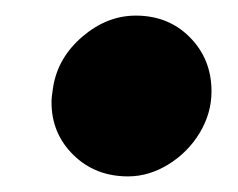

<svg xmlns="http://www.w3.org/2000/svg" viewBox="-20 -472 305 246"><path d="M46 -341Q46 -348 48 -360Q54 -398 85.5 -425Q117 -452 154 -452Q196 -452 223.5 -424Q251 -396 251 -355Q251 -327 236 -302Q221 -277 196 -261.5Q171 -246 144 -246Q102 -246 74 -273.5Q46 -301 46 -341Z"/></svg>

Font: Oak Sans Black
Style: Italic
Weight: 900
Italic angle: -9.5°
Foundry: Erik Kennedy, Walven
Version: Version 1.000